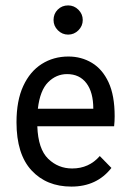

<svg xmlns="http://www.w3.org/2000/svg" viewBox="-20 -680 490 710"><path d="M244 10Q152 10 96.5 -50Q41 -110 41 -228Q41 -308 66 -362Q91 -416 134.5 -443.5Q178 -471 233 -471Q281 -471 320 -447.5Q359 -424 381.5 -375.5Q404 -327 404 -250Q404 -232 402 -213H118Q121 -129 158 -93Q195 -57 247 -57Q309 -57 349 -103L392 -59Q338 10 244 10ZM120 -278H325Q325 -339 299.5 -372.5Q274 -406 228 -406Q188 -406 158 -376Q128 -346 120 -278ZM232 -552Q210 -552 194 -568Q178 -584 178 -606Q178 -629 193.5 -644.5Q209 -660 232 -660Q254 -660 270 -644Q286 -628 286 -606Q286 -584 270 -568Q254 -552 232 -552Z"/></svg>

Font: Inconsolata SemiCondensed Medium
Style: Regular
Weight: 500
Width: 4
Monospace: yes
Designer: Raph Levien, Cyreal, Brenton Simpson
Foundry: Raph Levien, Cyreal, Google
Version: Version 3.001; ttfautohint (v1.8.2.53-6de2)